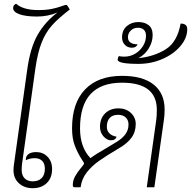

<svg xmlns="http://www.w3.org/2000/svg" viewBox="-20 -985 1005 1010"><path d="M96 -123Q94 -109 94 -91Q94 -63 109.5 -47Q125 -31 152 -31Q182 -31 199 -48Q216 -65 216 -97Q216 -124 202 -138.5Q188 -153 162 -153Q148 -153 135 -149.5Q122 -146 116 -142V-147Q116 -164 130 -174.5Q144 -185 171 -185Q206 -185 230 -160.5Q254 -136 254 -96Q254 -49 226 -22Q198 5 152 5Q108 5 79.5 -21Q51 -47 51 -90Q51 -106 54 -124L123 -617Q139 -734 178 -802Q217 -870 282 -919Q231 -898 175 -898Q116 -898 82.5 -910Q49 -922 49 -943Q49 -951 53.5 -957Q58 -963 65 -965Q103 -932 182 -932Q223 -932 252 -938Q281 -944 301.5 -951.5Q322 -959 326 -959Q331 -959 333 -957Q335 -955 338 -950L347 -935Q287 -889 253.5 -851.5Q220 -814 199 -761Q178 -708 166 -624Z M846 -409Q846 -377 842 -353L792 0H752L802 -354Q805 -377 805 -407Q805 -550 622 -550Q401 -550 401 -310Q401 -210 456 -153Q477 -170 548 -211Q582 -232 591 -237Q623 -256 639.5 -278.5Q656 -301 656 -330Q656 -353 641.5 -367Q627 -381 601 -381Q572 -381 557 -364.5Q542 -348 542 -318Q542 -297 555.5 -283.5Q569 -270 593 -266Q588 -247 563 -247Q543 -247 524.5 -267.5Q506 -288 506 -318Q506 -362 533 -388.5Q560 -415 603 -415Q643 -415 668.5 -391Q694 -367 694 -333Q694 -291 672 -261Q650 -231 609 -207Q538 -165 500 -138Q462 -111 436 -77.5Q410 -44 404 0H373Q368 0 365.5 -2Q363 -4 363 -11Q363 -36 375 -57.5Q387 -79 407 -103Q422 -120 422 -125Q422 -129 411 -145Q389 -179 374 -217.5Q359 -256 359 -310Q359 -443 427.5 -514.5Q496 -586 622 -586Q731 -586 788.5 -540Q846 -494 846 -409Z M965 -832Q965 -785 929 -742.5Q893 -700 834 -674.5Q775 -649 709 -649Q599 -649 599 -671Q599 -677 601.5 -682.5Q604 -688 605 -690Q617 -687 634 -687Q664 -687 690 -702Q716 -717 732 -742.5Q748 -768 748 -797Q748 -818 736.5 -828.5Q725 -839 706 -839Q683 -839 668 -824.5Q653 -810 653 -789Q653 -771 666 -761.5Q679 -752 703 -752Q702 -745 694 -739.5Q686 -734 674 -734Q651 -734 636.5 -749.5Q622 -765 622 -788Q622 -826 647 -847.5Q672 -869 708 -869Q741 -869 762 -852.5Q783 -836 783 -801Q783 -764 762.5 -730.5Q742 -697 708 -679Q793 -688 853 -726.5Q913 -765 930 -861Q965 -861 965 -832Z"/></svg>

Font: Krub ExtraLight
Style: Italic
Weight: 275
Italic angle: -8°
Designer: Ekaluck Peanpanawate
Foundry: Cadson Demak Co.,Ltd.
Version: Version 1.000; ttfautohint (v1.6)